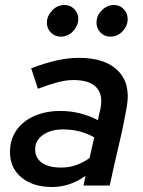

<svg xmlns="http://www.w3.org/2000/svg" viewBox="-20 -744 574 770"><path d="M20 0ZM189 6Q113 6 66.5 -32Q20 -70 20 -135Q20 -172 34.5 -202Q49 -232 75.5 -253.5Q102 -275 139 -287Q176 -299 222 -299Q264 -299 302.5 -289Q341 -279 373 -262Q376 -283 382 -304Q395 -362 367.5 -392.5Q340 -423 275 -423Q245 -423 211 -414Q177 -405 132 -388Q125 -408 118.5 -429Q112 -450 105 -470Q157 -490 204.5 -501Q252 -512 297 -512Q401 -512 452.5 -461Q504 -410 489 -319Q475 -239 456 -159.5Q437 -80 420 0H315Q317 -10 319 -19.5Q321 -29 323 -39Q291 -16 257.5 -5Q224 6 189 6ZM121 -145Q121 -110 148.5 -91Q176 -72 224 -72Q256 -72 283 -81Q310 -90 339 -110L358 -193Q303 -225 232 -225Q184 -225 152.5 -203Q121 -181 121 -145ZM224 -597Q201 -597 184.5 -613Q168 -629 168 -653Q168 -678 186 -698L189 -702Q210 -724 239 -724Q262 -724 278 -707.5Q294 -691 294 -668Q294 -654 288 -641Q282 -628 272.5 -618Q263 -608 250 -602.5Q237 -597 224 -597ZM423 -597Q399 -597 383 -613.5Q367 -630 367 -653Q367 -680 384 -698L388 -702Q409 -724 437 -724Q460 -724 476 -707.5Q492 -691 492 -668Q492 -640 471.5 -618.5Q451 -597 423 -597Z"/></svg>

Font: Rosa Sans Medium
Style: Italic
Weight: 500
Italic angle: -12°
Designer: Pentagram / MCKL
Foundry: Pentagram / MCKL
Version: Version 1.005;September 16, 2019;FontCreator 11.5.0.2425 64-